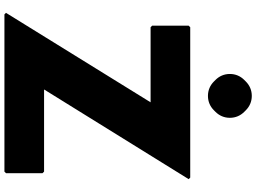

<svg xmlns="http://www.w3.org/2000/svg" viewBox="-165 -985 1157 867"><g transform="rotate(90 413.5 -551.5)"><path d="M789 -825 782 -832H103L96 -825V-660L103 -653H442L38 0L45 7H755L762 0V-165L755 -172H384ZM413 -1110C387 -1110 365 -1100 348 -1083L341 -1076C324 -1059 314 -1037 314 -1011C314 -985 324 -963 341 -946L348 -939C365 -922 387 -912 413 -912C439 -912 461 -922 478 -939L485 -946C502 -963 512 -985 512 -1011C512 -1037 502 -1059 485 -1076L478 -1083C461 -1100 439 -1110 413 -1110Z"/></g></svg>

Font: Hussar Woodtype
Style: Blk
Weight: 900
Foundry: Cannot Into Space Fonts
Version: Version 1.07